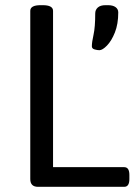

<svg xmlns="http://www.w3.org/2000/svg" viewBox="-20 -722 524 742"><path d="M127 0Q97 0 97 -30V-680Q97 -702 137 -702H145Q185 -702 185 -680V-76H460Q480 -76 480 -46V-30Q480 0 460 0ZM364 -528Q356 -528 345.5 -531Q335 -534 335 -543Q335 -559 341.5 -588Q348 -617 348 -670Q348 -684 358 -693Q368 -702 388 -702H397Q416 -702 426.5 -694.5Q437 -687 437 -674Q437 -629 424 -596.5Q411 -564 393.5 -546Q376 -528 364 -528Z"/></svg>

Font: Asap
Style: Regular
Weight: 400
Designer: Pablo Cosgaya
Foundry: Omnibus-Type
Version: Version 3.001